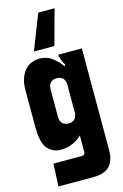

<svg xmlns="http://www.w3.org/2000/svg" viewBox="-219 -1378 1127 1764"><g transform="rotate(-15 345.0 -495.5)"><path d="M493 -1291 402 -956H207L338 -1291ZM104 300 114 85H385Q415 85 415 55V-102Q401 -88 384 -75Q367 -62 346 -52Q322 -40 304 -34Q286 -28 263 -24Q241 -20 219 -20Q183 -20 155.5 -30Q128 -40 106 -59Q61 -97 48 -176Q44 -196 42 -218Q40 -240 40 -265V-639Q40 -685 50 -723Q60 -761 76 -788Q92 -816 116.5 -837.5Q141 -859 172 -869Q187 -874 204 -877Q221 -880 239 -880Q260 -880 283 -875.5Q306 -871 327 -861Q348 -850 368.5 -833.5Q389 -817 406 -800Q424 -781 443 -753L455 -763Q450 -772 443 -784.5Q436 -797 432 -808Q428 -817 423.5 -830Q419 -843 417 -853Q415 -863 415 -870H640V100Q640 180 608 228Q576 276 512 292Q480 300 440 300ZM425 -320V-580Q425 -611 412 -633Q405 -645 394 -651.5Q383 -658 374 -661Q361 -665 345 -665Q332 -665 318 -661.5Q304 -658 295 -651Q285 -643 278.5 -633.5Q272 -624 269 -610Q265 -594 265 -580V-320Q265 -289 278 -267Q285 -255 296 -248.5Q307 -242 317 -239Q329 -235 345 -235Q358 -235 372 -238.5Q386 -242 396 -250Q405 -257 411.5 -266.5Q418 -276 422 -291Q425 -306 425 -320Z"/></g></svg>

Font: Boldonse
Style: Regular
Weight: 400
Designer: Universitype Foundry
Foundry: Universitype Foundry
Version: Version 1.000; ttfautohint (v1.8.4.7-5d5b)